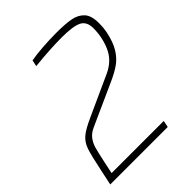

<svg xmlns="http://www.w3.org/2000/svg" viewBox="-198 -807 919 919"><g transform="rotate(-45 261.5 -348.0)"><path d="M171 -295 373 -387Q434 -415 458 -470Q482 -525 482 -586Q482 -631 451 -646.5Q420 -662 343 -662Q266 -662 160 -651L167 -683Q199 -689 247.5 -692.5Q296 -696 340 -696Q402 -696 438.5 -689Q475 -682 496.5 -658.5Q518 -635 518 -586Q518 -551 512 -523Q501 -472 481.5 -439.5Q462 -407 435 -387Q408 -367 364 -347L147 -249Q120 -237 105.5 -217.5Q91 -198 84.5 -174.5Q78 -151 67 -100L53 -34H406L399 0H10L25 -71Q44 -162 55 -195Q66 -228 89.5 -248.5Q113 -269 171 -295Z"/></g></svg>

Font: Saira Semi Condensed Thin
Style: Italic
Weight: 100
Width: 4
Italic angle: -12°
Designer: Hector Gatti with collaboration of the Omnibus-Type team
Foundry: Omnibus-Type
Version: Version 1.001; ttfautohint (v1.8)